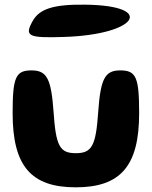

<svg xmlns="http://www.w3.org/2000/svg" viewBox="-20 -851 650 821"><path d="M34 -367C34 -142 112 -50 304 -50C496 -50 575 -142 575 -367C575 -521 562 -550 494 -550C429 -550 410 -515 400 -373C390 -227 373 -196 304 -196C235 -196 219 -227 209 -373C199 -515 180 -550 115 -550C47 -550 34 -521 34 -367ZM119 -760C84 -696 100 -688 254 -693C566 -703 649 -827 346 -831C208 -833 148 -813 119 -760Z"/></svg>

Font: Hussar Skorodowane
Style: Bold
Weight: 700
Foundry: Cannot Into Space Fonts
Version: Version 0.892